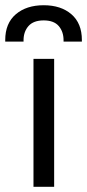

<svg xmlns="http://www.w3.org/2000/svg" viewBox="-45 -714 333 734"><path d="M83 0V-489H162V0ZM-25 -555V-561Q-25 -625 15.5 -659.5Q56 -694 122 -694Q188 -694 228 -659.5Q268 -625 268 -561V-555H198V-560Q198 -593 179.5 -614.5Q161 -636 122 -636Q83 -636 64 -614.5Q45 -593 45 -560V-555Z"/></svg>

Font: Space Grotesk
Style: Regular
Weight: 400
Designer: Florian Karsten
Foundry: Florian Karsten
Version: Version 2.000